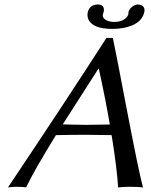

<svg xmlns="http://www.w3.org/2000/svg" viewBox="-20 -826 669 849"><path d="M465.8 -275.4Q444.8 -396 417 -522H415L257.3 -275.9Q270.5 -275.9 300.8 -274.9Q344.2 -273.9 361.3 -273.9Q404.3 -273.9 465.8 -275.4ZM227.5 -228.5Q134.3 -78.1 95.2 2.9Q83 0 50.8 0Q27.3 0.5 15.1 2.9Q265.1 -370.1 450.7 -658.2H479Q496.6 -574.2 534.7 -373Q594.7 -59.6 612.3 2.9Q595.2 0 553.2 0Q520 0 502.4 2.9Q496.6 -86.4 473.6 -228.5Q402.3 -230 356.9 -230Q299.3 -230 227.5 -228.5ZM483.9 -729Q525.4 -729 543 -753.4Q546.4 -758.8 547.4 -763.2Q547.9 -766.1 548.3 -772Q548.8 -774.9 548.8 -775.9Q561 -802.2 588.4 -806.2Q624 -804.2 618.2 -772.9Q606 -716.3 521.5 -701.7Q500 -698.2 477.5 -698.2Q389.6 -698.2 370.6 -740.7Q364.7 -755.9 368.2 -772.9Q377 -805.2 412.1 -806.2Q439 -806.2 439.5 -783.2Q439.5 -779.3 439 -775.9Q439 -774.9 438 -772Q436 -765.6 435.1 -763.2Q430.7 -742.7 459 -732.9Q470.7 -729 483.9 -729Z"/></svg>

Font: Linux Biolinum Slanted O
Style: Slanted
Weight: 400
Designer: Philipp H. Poll
Foundry: Philipp H. Poll
Version: Version 1.0.4